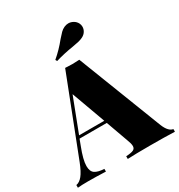

<svg xmlns="http://www.w3.org/2000/svg" viewBox="-237 -1090 1151 1234"><g transform="rotate(-30 339.0 -473.0)"><path d="M699 -20V0Q627 -3 517 -3Q403 -3 349 0V-20Q387 -22 403 -29.5Q419 -37 419 -56Q419 -74 407 -104L348 -268H146L129 -223Q96 -138 96 -93Q96 -52 119 -37Q142 -22 187 -20V0Q112 -3 56 -3Q9 -3 -21 0V-20Q4 -24 26 -51Q48 -78 71 -137L293 -708Q325 -706 346 -706Q366 -706 398 -708L640 -84Q653 -52 668.5 -36.5Q684 -21 699 -20ZM341 -288 250 -538 154 -288ZM453 -946Q472 -946 489.5 -936Q507 -926 516 -908Q522 -896 522 -882Q522 -864 512 -848Q502 -832 484 -823Q468 -815 451 -811Q434 -807 405 -802Q334 -791 271 -772L264 -784Q316 -828 360 -883Q381 -907 393 -919Q405 -931 422 -939Q438 -946 453 -946Z"/></g></svg>

Font: Playfair Display SC Black
Style: Regular
Weight: 900
Designer: Claus Eggers Sørensen
Foundry: Claus Eggers Sørensen
Version: Version 1.200; ttfautohint (v1.6)